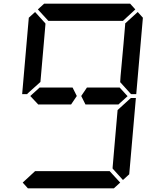

<svg xmlns="http://www.w3.org/2000/svg" viewBox="-20 -1020 856 1040"><path d="M628 -546 671 -499 620 -453V-454H602H600H471H450H443L420 -500L451 -546H458H479H492ZM144 -500 196 -547V-546H332H373L396 -500L365 -454H208H205H188V-453ZM185 -969 219 -1000H685L713 -969L646 -907H626H490H398H262H242ZM684 -485 689 -489H716L680 -76L646 -45L590 -107V-113L599 -218L617 -424ZM631 -31 597 0H131L103 -31L170 -93H190H326H418H554H574ZM726 -955 754 -924 718 -510H691L686 -514L631 -575L633 -607L649 -782L658 -887V-893ZM131 -515 127 -510H100L136 -924L170 -955L226 -893V-887L217 -782L199 -576Z"/></svg>

Font: DSEG14 Classic
Style: Italic
Weight: 400
Italic angle: -5°
Designer: Keshikan(Twitter:@keshinomi_88pro)
Version: Version 0.46